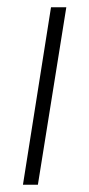

<svg xmlns="http://www.w3.org/2000/svg" viewBox="-20 -507 243 527"><path d="M43 0 120 -487H162L84 0Z"/></svg>

Font: Nunito Sans 10pt Condensed ExtraLight
Style: Italic
Weight: 250
Width: 3
Italic angle: -9°
Designer: Vernon Adams
Foundry: Vernon Adams
Version: Version 3.101;gftools[0.9.27]